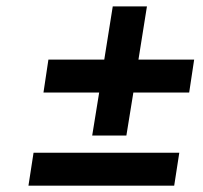

<svg xmlns="http://www.w3.org/2000/svg" viewBox="-20 -586 640 606"><path d="M271 -158.2 293 -293.9H117.2L132.8 -397.9H309.1L335.9 -565.9H443.8L417 -397.9H592.8L577.1 -293.9H400.9L378.9 -158.2ZM69.8 0 85.9 -104H545.9L529.8 0Z"/></svg>

Font: Office Code Pro D Bold Italic
Style: Regular
Weight: 700
Italic angle: -9°
Designer: Nathan Rutzky & Paul D. Hunt
Foundry: Adobe Systems Incorporated
Version: Version 1.004;PS 001.004;hotconv 1.0.70;makeotf.lib2.5.58329